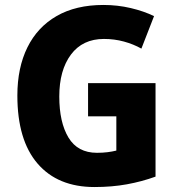

<svg xmlns="http://www.w3.org/2000/svg" viewBox="-20 -744 715 774"><path d="M335 -409H607V-32Q552 -12 491.5 -1Q431 10 361 10Q213 10 131.5 -84.5Q50 -179 50 -359Q50 -471 90.5 -553Q131 -635 208.5 -679.5Q286 -724 397 -724Q454 -724 507 -711.5Q560 -699 601 -679L550 -548Q518 -566 479.5 -576.5Q441 -587 399 -587Q313 -587 266 -524Q219 -461 219 -355Q219 -251 256 -189.5Q293 -128 371 -128Q394 -128 413.5 -130.5Q433 -133 449 -137V-275H335Z"/></svg>

Font: Noto Sans Malayalam SemiCondensed ExtraBold
Style: Regular
Weight: 800
Width: 4
Designer: Jelle Bosma - Monotype Design Team
Foundry: Monotype Imaging Inc.
Version: Version 2.104; ttfautohint (v1.8.4.7-5d5b)